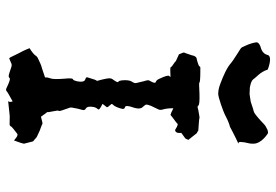

<svg xmlns="http://www.w3.org/2000/svg" viewBox="-160 -746 920 640"><g transform="rotate(90 300.0 -426.0)"><path d="M402.3 -732.4C402.3 -732.4 435.5 -750 440.4 -752C451.2 -756.8 457 -759.8 459 -760.7C457 -760.7 453.1 -760.7 453.1 -766.6C454.1 -791 459 -790 459 -810.5C459 -838.9 423.8 -859.4 423.8 -859.4H421.9C414.1 -859.4 408.2 -855.5 401.4 -851.6C398.4 -850.6 395.5 -846.7 393.6 -845.7C386.7 -838.9 377 -830.1 371.1 -825.2C365.2 -820.3 360.4 -816.4 355.5 -813.5C350.6 -811.5 347.7 -810.5 342.8 -809.6L319.3 -801.8L293.9 -797.9L272.5 -798.8C272.5 -798.8 250 -801.8 244.1 -810.5C236.3 -822.3 220.7 -832 211.9 -858.4C197.3 -864.3 185.5 -866.2 177.7 -866.2C169.9 -866.2 164.1 -863.3 163.1 -857.4C160.2 -846.7 152.3 -838.9 137.7 -835C133.8 -834 121.1 -829.1 121.1 -821.3V-820.3C122.1 -812.5 125 -799.8 132.8 -783.2C140.6 -765.6 137.7 -771.5 158.2 -757.8C178.7 -745.1 187.5 -738.3 188.5 -737.3C206.1 -721.7 231.4 -710.9 259.8 -700.2C272.5 -695.3 283.2 -693.4 293 -693.4C304.7 -693.4 350.6 -710 360.4 -714.8C389.6 -730.5 402.3 -732.4 402.3 -732.4ZM292 -630.9C267.6 -629.9 255.9 -628.9 254.9 -630.9C253.9 -632.8 240.2 -633.8 211.9 -633.8H206.1C203.1 -633.8 202.1 -632.8 201.2 -630.9C200.2 -628.9 191.4 -625 173.8 -621.1C170.9 -620.1 168.9 -618.2 167 -614.3C165 -609.4 164.1 -607.4 165 -607.4C159.2 -590.8 156.2 -581.1 155.3 -580.1C154.3 -579.1 156.2 -573.2 161.1 -562.5L184.6 -551.8C183.6 -550.8 188.5 -547.9 198.2 -541C201.2 -539.1 203.1 -537.1 204.1 -535.2C204.1 -533.2 213.9 -533.2 233.4 -534.2C237.3 -535.2 237.3 -533.2 233.4 -530.3C230.5 -527.3 233.4 -516.6 242.2 -498C245.1 -491.2 248 -487.3 252.9 -485.4C257.8 -484.4 256.8 -477.5 249 -464.8C247.1 -460.9 247.1 -458 248 -455.1C249 -452.1 252 -441.4 256.8 -419.9C257.8 -416 255.9 -411.1 252 -405.3C248 -399.4 246.1 -387.7 248 -371.1C249 -365.2 250 -361.3 252.9 -360.4C255.9 -358.4 252 -352.5 243.2 -339.8C241.2 -336.9 240.2 -330.1 242.2 -320.3C244.1 -311.5 246.1 -300.8 249 -292C250 -289.1 249 -288.1 247.1 -285.2C245.1 -282.2 243.2 -273.4 238.3 -258.8C236.3 -254.9 238.3 -252 245.1 -250C252 -248 253.9 -238.3 251 -222.7C249 -214.8 247.1 -210 244.1 -209C241.2 -208 240.2 -199.2 242.2 -181.6C244.1 -158.2 244.1 -141.6 241.2 -133.8C238.3 -126 237.3 -119.1 238.3 -116.2C212.9 -107.4 200.2 -103.5 199.2 -103.5C198.2 -103.5 189.5 -99.6 172.9 -91.8C169.9 -89.8 167 -87.9 164.1 -83C161.1 -79.1 153.3 -72.3 140.6 -64.5C144.5 -55.7 147.5 -46.9 150.4 -42C153.3 -37.1 160.2 -23.4 170.9 -1C172.9 2 173.8 3.9 175.8 2.9C176.8 2 180.7 1 187.5 -2C192.4 -4.9 197.3 -5.9 203.1 -3.9C208 -2 214.8 0 223.6 2.9C232.4 5.9 237.3 5.9 240.2 2C243.2 -1 253.9 2.9 274.4 12.7C276.4 13.7 277.3 13.7 279.3 13.7C281.2 13.7 282.2 13.7 284.2 11.7C287.1 8.8 297.9 2.9 317.4 -7.8C318.4 -8.8 318.4 -6.8 319.3 -2.9C320.3 1 319.3 3.9 317.4 6.8C343.8 3.9 359.4 2 362.3 2C365.2 1 376 2 394.5 2C397.5 2 400.4 0 402.3 -3.9C404.3 -6.8 412.1 -12.7 425.8 -23.4C428.7 -25.4 433.6 -24.4 439.5 -19.5L448.2 -12.7C456.1 -33.2 459 -43.9 459 -45.9C459 -46.9 456.1 -57.6 451.2 -76.2L437.5 -87.9C436.5 -88.9 429.7 -91.8 415 -98.6C401.4 -103.5 393.6 -106.4 392.6 -107.4C391.6 -108.4 383.8 -106.4 369.1 -102.5C359.4 -116.2 354.5 -123 353.5 -123C354.5 -124 353.5 -130.9 350.6 -145.5C348.6 -155.3 347.7 -160.2 349.6 -162.1C351.6 -163.1 347.7 -173.8 339.8 -196.3C337.9 -199.2 337.9 -205.1 339.8 -211.9C340.8 -218.8 342.8 -228.5 346.7 -242.2C347.7 -247.1 345.7 -250 340.8 -252.9C335.9 -255.9 334 -264.6 336.9 -279.3C337.9 -283.2 339.8 -288.1 343.8 -292C347.7 -295.9 340.8 -300.8 326.2 -307.6C331.1 -314.5 335 -319.3 336.9 -321.3C338.9 -323.2 335 -328.1 328.1 -335.9C325.2 -337.9 326.2 -339.8 330.1 -343.8C334 -347.7 338.9 -357.4 342.8 -373C343.8 -378.9 341.8 -381.8 336.9 -382.8C332 -383.8 332 -393.6 338.9 -412.1C342.8 -424.8 342.8 -434.6 337.9 -440.4C333 -446.3 330.1 -449.2 330.1 -450.2C327.1 -453.1 329.1 -459 333 -469.7C337.9 -480.5 341.8 -488.3 344.7 -494.1C346.7 -498 346.7 -503.9 344.7 -509.8C342.8 -515.6 340.8 -526.4 340.8 -543.9C354.5 -537.1 362.3 -533.2 364.3 -535.2C366.2 -537.1 371.1 -541 377.9 -545.9C386.7 -551.8 390.6 -555.7 392.6 -557.6C394.5 -559.6 400.4 -557.6 411.1 -550.8C414.1 -548.8 417 -549.8 419.9 -552.7C422.9 -555.7 423.8 -561.5 422.9 -570.3L440.4 -583C441.4 -583 443.4 -586.9 446.3 -593.8C431.6 -612.3 424.8 -621.1 423.8 -622.1C422.9 -622.1 419.9 -624 415 -627C387.7 -628.9 374 -629.9 373 -630.9C373 -631.8 364.3 -629.9 346.7 -627C337.9 -624 333 -624 332 -627C331.1 -629.9 318.4 -631.8 292 -630.9Z"/></g></svg>

Font: Hermetico
Style: Regular
Weight: 400
Version: Version 1.0